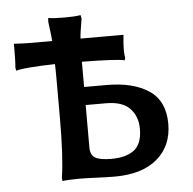

<svg xmlns="http://www.w3.org/2000/svg" viewBox="-42 -522 577 574"><g transform="rotate(-5 246.5 -235.0)"><path d="M211.9 -265.1H279.8Q359.4 -265.1 406.2 -233.6Q453.1 -202.1 453.1 -133.8Q453.1 -67.4 407.7 -28.8Q362.3 9.8 279.8 9.8Q258.8 9.8 225.8 8.3Q192.9 6.8 171.9 6.8Q156.2 6.8 144 7.6Q131.8 8.3 127.4 8.8L123 9.8L122.1 -1Q131.8 -61 131.8 -179.2V-290Q131.8 -329.1 130.9 -348.1V-340.8Q86.4 -339.8 57.1 -337.4Q27.8 -335 21 -333L14.2 -331.1L12.2 -340.8Q14.2 -355 14.2 -412.1Q44.4 -410.2 68.8 -410.2H128.9Q128.4 -418 127.2 -428.2Q126 -438.5 124.3 -451.2Q122.6 -463.9 122.1 -469.2L123 -480Q136.7 -477.1 171.9 -477.1Q187 -477.1 199.2 -477.8Q211.4 -478.5 215.8 -479.5L220.2 -480L222.2 -469.2Q214.4 -424.8 213.9 -410.2H285.2H325.2H342.8Q339.8 -384.8 339.8 -365.2Q339.8 -352.5 341.8 -340.8L339.8 -334Q317.9 -339.8 211.9 -340.8ZM367.2 -126Q367.2 -163.1 344.7 -187Q322.3 -210.9 272.9 -210.9H211.9V-83Q211.9 -61 226.1 -52.5Q240.2 -43.9 274.9 -43.9Q294.9 -43.9 310.5 -47.6Q326.2 -51.3 339.6 -59.8Q353 -68.4 360.1 -85Q367.2 -101.6 367.2 -126Z"/></g></svg>

Font: Linear Smooth Low Contrast
Style: Regular
Weight: 500
Designer: Philipp H. Poll, Flanker
Foundry: Philipp H. Poll, reworked by Flanker
Version: Version 1.010 | FøM Fix